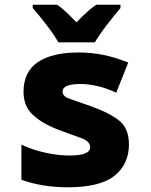

<svg xmlns="http://www.w3.org/2000/svg" viewBox="-20 -786 640 816"><path d="M383 -606Q401 -637 435 -681Q469 -725 492 -752V-766H389Q370 -753 349 -734Q328 -715 305 -691Q283 -714 263.5 -732.5Q244 -751 223 -766H119V-752Q144 -724 178.5 -679Q213 -634 228 -606ZM528 -172Q528 -237 490.5 -270Q453 -303 368 -334Q304 -357 275 -366.5Q246 -376 246 -397Q246 -429 322 -429Q355 -429 393 -420.5Q431 -412 474 -392L525 -520Q422 -563 314 -563Q202 -563 141 -522Q80 -481 80 -396Q80 -335 119.5 -298Q159 -261 227 -235Q293 -211 328 -198Q363 -185 363 -160Q363 -125 275 -125Q229 -125 175 -136.5Q121 -148 71 -171V-22Q160 10 268 10Q405 10 466.5 -39Q528 -88 528 -172Z"/></svg>

Font: Noto Sans Mono UI ExtraBold
Style: Regular
Weight: 800
Designer: Monotype Design team
Foundry: Monotype Imaging Inc.
Version: 1.000